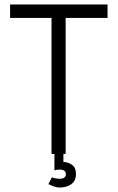

<svg xmlns="http://www.w3.org/2000/svg" viewBox="-20 -687 525 857"><path d="M273 0H210V-607H25V-667H460V-607H273ZM246 70Q230 70 223 74V0H263V36Q282 36 300.5 48Q319 60 319 90Q319 120 298.5 135Q278 150 246 150Q233 150 218.5 144.5Q204 139 196 135L212 104Q216 107 227.5 109Q239 111 246 111Q274 111 274 90Q274 70 246 70Z"/></svg>

Font: Epunda Sans Light
Style: Regular
Weight: 300
Designer: Simon Atzbach
Foundry: typofactur
Version: Version 2.204; ttfautohint (v1.8.4.7-5d5b)